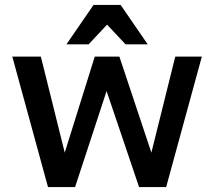

<svg xmlns="http://www.w3.org/2000/svg" viewBox="-20 -760 870 780"><path d="M175 0 30 -530H146L243 -140L365 -530H465L595 -140L692 -530H800L655 0H545L413 -390L285 0ZM250 -580 360 -740H470L580 -580H490L415 -660L340 -580Z"/></svg>

Font: Golos Text Medium
Style: Regular
Weight: 500
Designer: A.Korolkova, Vitaly Kuzmin
Foundry: ParaType Ltd
Version: Version 2.004